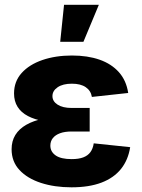

<svg xmlns="http://www.w3.org/2000/svg" viewBox="-20 -778 596 808"><path d="M280.8 10.3Q209.5 10.3 152.3 -8.3Q95.2 -26.9 62 -62.5Q28.8 -98.1 28.8 -149.9Q28.8 -184.6 44.7 -210.2Q60.5 -235.8 90.6 -252.9Q120.6 -270 162.1 -278.6Q203.6 -287.1 254.4 -287.1H357.4V-224.6H281.2Q252.4 -224.6 232.7 -217.3Q212.9 -210 202.4 -196.8Q191.9 -183.6 191.9 -165Q191.9 -139.6 214.1 -124Q236.3 -108.4 281.7 -108.4Q311 -108.4 330.3 -115.7Q349.6 -123 360.4 -137.7Q371.1 -152.3 374.5 -174.8L527.8 -158.7Q519.5 -105 489.3 -67.1Q459 -29.3 407 -9.5Q355 10.3 280.8 10.3ZM256.8 -260.7Q206.1 -260.7 165.8 -267.8Q125.5 -274.9 97.2 -289.8Q68.8 -304.7 54 -328.4Q39.1 -352.1 39.1 -384.8Q39.1 -435.1 71 -470.7Q103 -506.3 158.4 -525.4Q213.9 -544.4 282.7 -544.4Q348.6 -544.4 398.9 -526.9Q449.2 -509.3 480.5 -474.1Q511.7 -439 519.5 -386.7L366.7 -370.1Q362.3 -396.5 340.8 -411.1Q319.3 -425.8 282.7 -425.8Q244.6 -425.8 222.7 -410.9Q200.7 -396 200.7 -373.5Q200.7 -351.6 222.4 -337.6Q244.1 -323.7 281.2 -323.7H357.4V-260.7ZM233.4 -602.1 249.5 -757.8H396L331.1 -602.1Z"/></svg>

Font: Inter 20pt ExtraBold
Style: Regular
Weight: 800
Version: Version 4.001;git-66647c0bb